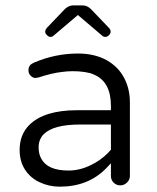

<svg xmlns="http://www.w3.org/2000/svg" viewBox="-20 -700 589 721"><path d="M156.2 -568.4Q162.1 -561.5 169.4 -561.5Q176.8 -561.5 181.6 -566.4L272.5 -643.6L363.3 -566.4Q368.2 -561.5 375.5 -561.5Q382.8 -561.5 389.2 -567.9Q395.5 -574.2 395.5 -581.1Q395.5 -587.9 389.6 -594.7L322.3 -665Q307.6 -679.7 291 -679.7H253.9Q237.3 -679.7 222.7 -665L155.3 -594.7Q146.5 -583 151.4 -574.2Q152.3 -571.3 156.2 -568.4ZM396.5 -86.9V-39.1Q396.5 -24.4 406.7 -14.2Q417 -3.9 431.6 -3.9Q446.3 -3.9 457 -14.6Q467.8 -25.4 467.8 -39.1V-315.4Q467.8 -366.2 446.3 -407.2Q424.8 -448.2 382.8 -472.7Q336.9 -499 272.5 -499Q187.5 -499 107.4 -464.8Q99.6 -460.9 94.7 -457Q86.9 -449.2 86.9 -436.5Q86.9 -423.8 95.2 -415.5Q103.5 -407.2 113.3 -407.2L125 -409.2Q175.8 -425.8 211.9 -429.7Q232.4 -432.6 250.5 -432.6Q268.6 -432.6 279.3 -431.6Q290 -430.7 299.8 -429.2Q309.6 -427.7 318.4 -425.3Q327.1 -422.9 335 -418.9Q396.5 -391.6 396.5 -302.7V-286.1H269.5Q145.5 -286.1 89.8 -230.5Q53.7 -194.3 53.7 -136.7Q53.7 -79.1 90.8 -42Q107.4 -25.4 128.9 -15.6Q164.1 1 204.1 1Q312.5 1 379.9 -69.3ZM237.3 -59.6Q158.2 -59.6 134.8 -104.5Q125 -122.1 125 -146.5Q125 -176.8 144.5 -196.3Q180.7 -232.4 281.2 -232.4H396.5V-137.7Q388.7 -129.9 383.8 -124Q357.4 -97.7 323.2 -81.1Q281.2 -59.6 237.3 -59.6Z"/></svg>

Font: FakePearl
Style: ExtraLight
Weight: 300
Version: Version 1.2